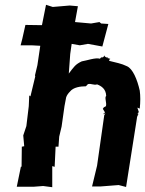

<svg xmlns="http://www.w3.org/2000/svg" viewBox="-20 -774 605 801"><path d="M338 -414C347 -422 351 -426 342 -429L347 -423C359 -427 373 -417 385 -422C403 -415 422 -403 423 -374C415 -367 426 -346 422 -331L413 -326L409 -320L418 -305L409 -297L420 -301L415 -294L385 -83L364 4H398L475 -2L506 6L552 -286L550 -282L558 -300L553 -297L559 -307L553 -325L563 -321C566 -349 566 -374 563 -396C553 -441 534 -488 509 -498C487 -509 463 -513 436 -520C438 -518 436 -517 435 -525C443 -524 433 -528 442 -528C441 -526 430 -536 425 -528C436 -536 429 -536 431 -534C427 -533 417 -535 415 -543C408 -531 418 -540 403 -533C407 -542 401 -533 397 -529C379 -535 341 -521 321 -518C295 -506 288 -495 267 -467L273 -549L279 -591L313 -585L347 -591L407 -580L432 -674L402 -676L395 -682L360 -676L293 -682L305 -748L271 -751L200 -745L172 -754L155 -669L86 -670L73 -612L66 -585H111L148 -583L136 -502L126 -460L127 -455L107 -372L102 -376L100 -331L90 -248L77 -209L81 -164L71 -162L70 -79L67 -78L50 5H121L160 2L198 7V-81L208 -78L212 -162H224L227 -204L237 -246L249 -331L256 -368C259 -377 265 -385 272 -392C286 -410 316 -414 338 -414Z"/></svg>

Font: Asimov Print
Style: DIt
Weight: 250
Width: 0
Designer: Google
Version: Version 2.000980: 2014